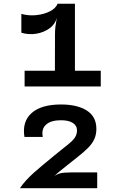

<svg xmlns="http://www.w3.org/2000/svg" viewBox="-20 -877 640 1030"><path d="M112 -413V-497.5H274.5L275 -692Q275 -714 277.2 -733.2Q279.5 -752.5 284.5 -780.5Q276 -747 245.8 -725Q215.5 -703 174.8 -696.2Q134 -689.5 94.5 -701.5V-802.5Q133.5 -791.5 174.5 -795.8Q215.5 -800 247.2 -816Q279 -832 289 -857H382V-497.5H520.5V-413ZM87 132.5Q102 110 120.8 89.8Q139.5 69.5 162 49.2Q184.5 29 211.5 6.8Q238.5 -15.5 270.5 -42Q300.5 -67 323.5 -84.8Q346.5 -102.5 362 -116.5Q377.5 -130.5 385.2 -145Q393 -159.5 393 -177.5Q393 -203.5 370.2 -217.8Q347.5 -232 307 -232Q254 -232 227.5 -208.8Q201 -185.5 209.5 -142.5H111Q98 -224.5 149.5 -270.5Q201 -316.5 307.5 -316.5Q395 -316.5 446 -283.8Q497 -251 497 -186Q497 -155 486 -130.8Q475 -106.5 452.2 -83.5Q429.5 -60.5 393.5 -32.5Q359 -5 337.2 12.2Q315.5 29.5 302.8 39.8Q290 50 283 56.5Q276 63 271 68.5Q283.5 58 302.5 53Q321.5 48 360.5 48H501.5V132.5Z"/></svg>

Font: Spline Sans Mono SemiBold
Style: Regular
Weight: 600
Monospace: yes
Version: Version 1.004